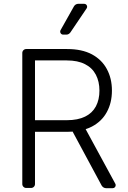

<svg xmlns="http://www.w3.org/2000/svg" viewBox="-20 -984 671 1004"><path d="M511.7 -13.5 359.7 -295.8Q346.6 -294.7 332 -294.7H163V-21.7Q163 -13.1 157 -7.1Q150.9 -1.1 142 -1.1H117.2Q108.7 -1.1 102.6 -7.1Q96.6 -13.1 96.6 -21.7V-707Q96.6 -715.6 102.6 -721.6Q108.7 -727.6 117.2 -727.6H331Q408.4 -727.6 460.6 -699.9Q512.8 -671.5 538.7 -622.9Q565.3 -573.9 565.3 -510.3Q565.3 -446.7 538.7 -398.1Q512.4 -349.4 460.6 -322.1Q443.9 -313.6 427.9 -308.6L583.1 -23.1Q584.9 -19.9 584.9 -15.6Q584.9 -9.2 580.4 -4.6Q576 0 569.6 0H534.4Q527.7 0 521.5 -3.7Q515.3 -7.5 511.7 -13.5ZM330.3 -355.5Q386.7 -355.5 425.1 -374.3Q462.7 -392.8 481.5 -427.9Q500 -463.1 500 -510.3Q500 -557.5 481.2 -593.4Q462.4 -629.3 424.7 -648.4Q387.1 -668 329.2 -668H163V-355.5ZM296.5 -826 366.8 -951Q370.4 -957 376.4 -960.6Q382.5 -964.1 389.6 -964.1H420.1Q426.8 -964.1 431.3 -959.5Q435.7 -954.9 435.7 -948.5Q435.7 -944.6 432.9 -940L348 -814.3Q344.1 -808.9 338.6 -805.9Q333.1 -802.9 326.7 -802.9H310Q303.6 -802.9 299.2 -807.5Q294.7 -812.1 294.7 -818.5Q294.7 -822.8 296.5 -826Z"/></svg>

Font: DeltaSans Light
Style: Regular
Weight: 300
Designer: Rasmus Andersson
Foundry: rsms
Version: Version 3.012